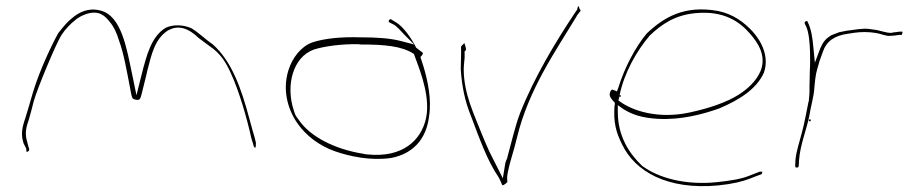

<svg xmlns="http://www.w3.org/2000/svg" viewBox="-20 -592 3086 643"><path d="M59 -112 68 -94C68 -83 69 -82 72 -84C77 -86 79 -88 77 -97H76V-98L71 -117C62 -146 68 -167 77 -193C82 -209 87 -230 93 -253C104 -293 166 -443 186 -475C200 -496 217 -513 230 -523C243 -535 259 -542 272 -546C312 -558 332 -539 348 -518C361 -503 371 -482 379 -455C395 -412 405 -351 414 -306C418 -285 420 -271 423 -265C424 -262 426 -260 435 -258C448 -256 450 -259 455 -280C461 -306 468 -330 474 -358C487 -406 497 -462 544 -491H545C591 -517 632 -477 645 -465L684 -436C718 -413 737 -383 753 -347C780 -289 807 -197 822 -128L828 -109C828 -105 829 -104 831 -100C836 -93 837 -99 837 -114L833 -131C829 -143 823 -166 815 -195C788 -296 756 -387 693 -443C664 -463 647 -482 620 -498C594 -509 561 -511 535 -499C487 -470 471 -408 454 -341L437 -273L423 -341C405 -425 388 -541 315 -557C276 -567 244 -551 221 -531C205 -519 192 -502 175 -481C164 -461 145 -424 123 -372C89 -290 86 -263 65 -197C54 -165 49 -142 59 -112ZM230 -523V-524ZM433 -258H435ZM535 -499H536ZM619 -498H620ZM645 -464V-465ZM833 -131V-132Z M946 -357C924 -287 946 -220 979 -175C1005 -139 1047 -105 1100 -86C1151 -68 1222 -53 1290 -63C1363 -77 1408 -126 1417 -203C1426 -260 1412 -324 1398 -370L1388 -401C1393 -406 1399 -413 1395 -416L1374 -432C1358 -464 1330 -504 1305 -518L1290 -527C1287 -529 1287 -528 1283 -525C1278 -517 1287 -516 1296 -511C1309 -505 1322 -488 1334 -476L1367 -443L1321 -455C1286 -464 1241 -467 1186 -467C1121 -469 1065 -463 1026 -450C989 -437 959 -399 946 -357ZM964 -222C936 -306 961 -401 1031 -426C1065 -437 1123 -445 1180 -444L1188 -443C1266 -443 1326 -438 1365 -412H1366L1371 -398C1392 -343 1422 -260 1406 -193C1390 -124 1330 -62 1209 -75C1205 -75 1201 -76 1197 -77C1101 -92 1018 -135 981 -190C970 -205 970 -203 964 -222ZM1296 -511Z M1523 -360C1527 -302 1537 -253 1557 -204C1584 -133 1611 -55 1650 2C1659 19 1661 27 1662 28C1666 31 1679 18 1679 18V14C1678 6 1678 -3 1681 -16C1689 -57 1701 -86 1711 -130C1750 -293 1841 -421 1912 -539V-540L1923 -554C1925 -557 1925 -558 1921 -562C1920 -568 1918 -571 1917 -572C1916 -571 1914 -567 1913 -560L1904 -547C1841 -452 1770 -335 1722 -214C1705 -170 1692 -111 1679 -65V-63C1676 -57 1673 -50 1672 -44L1664 5L1619 -84C1611 -102 1602 -122 1594 -142C1569 -207 1533 -277 1533 -360C1533 -373 1535 -385 1536 -399V-420C1542 -425 1542 -425 1537 -443H1536V-448C1532 -445 1528 -441 1524 -436C1525 -413 1523 -385 1523 -360ZM1536 -399Z M2023 -281C2018 -271 2029 -258 2039 -248V-239H2038C2034 -181 2043 -149 2064 -107C2107 -19 2213 45 2385 29C2434 24 2466 16 2492 6C2504 1 2517 -4 2529 -8C2530 -8 2532 -10 2533 -16V-17C2534 -18 2531 -16 2532 -17H2524L2488 -3C2463 7 2429 13 2381 18C2276 29 2184 4 2130 -37C2087 -78 2049 -136 2049 -217V-240L2067 -227C2096 -209 2129 -197 2184 -194C2261 -190 2333 -209 2389 -229C2455 -257 2513 -293 2538 -348C2557 -401 2531 -453 2500 -487C2472 -517 2437 -544 2386 -555C2272 -576 2203 -534 2146 -480C2108 -435 2071 -364 2051 -299L2046 -286L2034 -291C2029 -293 2027 -292 2023 -283ZM2051 -256 2055 -271V-268H2059V-273H2055C2070 -348 2113 -423 2156 -473C2196 -511 2241 -542 2310 -548C2406 -557 2458 -518 2491 -480C2514 -454 2549 -408 2527 -354C2513 -320 2482 -293 2454 -275C2413 -249 2354 -229 2288 -215C2185 -193 2097 -220 2052 -255ZM2538 -347Z M2643 -37C2643 -31 2646 -31 2647 -31C2653 -31 2654 -31 2655 -37L2656 -56C2660 -108 2680 -154 2690 -202C2695 -235 2705 -266 2707 -295C2709 -317 2711 -342 2717 -361L2725 -389L2736 -419C2747 -453 2774 -473 2820 -479L2839 -482C2865 -486 2891 -485 2910 -482C2932 -479 2947 -470 2962 -472H2963C2971 -472 2985 -474 2990 -475H2999C3001 -476 3003 -482 3002 -485C3002 -486 3002 -487 2999 -486H2991C2982 -484 2972 -484 2965 -482H2962C2956 -482 2951 -483 2947 -484L2930 -488C2923 -490 2919 -491 2912 -492L2891 -495C2869 -498 2841 -492 2815 -489L2790 -484L2764 -474C2746 -463 2737 -453 2727 -430L2709 -382L2704 -433C2701 -468 2696 -497 2685 -518V-519C2683 -525 2673 -519 2675 -515V-513C2677 -508 2682 -501 2685 -488C2692 -460 2693 -426 2693 -392C2693 -378 2693 -366 2692 -353C2692 -334 2691 -319 2691 -304V-286C2691 -277 2690 -268 2689 -260V-253H2688C2681 -219 2675 -183 2666 -150C2658 -118 2646 -84 2644 -56ZM2688 -258H2689ZM2689 -186H2695V-192H2689ZM2690 -199V-200ZM2692 -351H2693ZM2813 -489H2815Z"/></svg>

Font: Stray Cat
Style: HlExt
Weight: 100
Version: Version 1.0